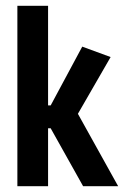

<svg xmlns="http://www.w3.org/2000/svg" viewBox="-20 -643 428 663"><path d="M40 0V-623H146V0ZM267 0 155 -200H102V-279H155L264 -482L362 -446L249 -250L388 0Z"/></svg>

Font: Smooch Sans Thin
Style: Bold
Weight: 700
Version: Version 1.010